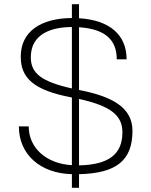

<svg xmlns="http://www.w3.org/2000/svg" viewBox="-20 -820 720 916"><path d="M357 -348C511 -314 564 -268 564 -189C564 -84 499 -34 357 -31ZM323 -398C177 -431 127 -470 127 -547C127 -660 228 -691 323 -691ZM357 -800H323V-734C175 -733 79 -670 79 -550C79 -449 138 -390 322 -355H323V-32C202 -39 117 -113 117 -217H70C70 -84 171 7 323 11V76H357V11C536 7 612 -55 612 -196C612 -309 512 -360 361 -390C360 -390 358 -390 357 -391V-690C479 -682 537 -632 537 -537H584C584 -654 503 -724 357 -733Z"/></svg>

Font: Perun ExtraLight
Style: Regular
Weight: 200
Foundry: Copyright (c) Stefan Peev, Context Ltd, 2016
Version: Version 1.089